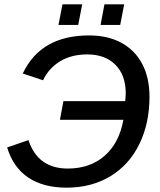

<svg xmlns="http://www.w3.org/2000/svg" viewBox="-20 -863 742 893"><path d="M385.7 -609.9Q312 -609.9 259.5 -577.9Q207 -545.9 180.2 -489.7L85.9 -521Q169.4 -698.2 394 -698.2Q481.9 -698.2 544.9 -663.8Q607.9 -629.4 641.6 -565.4Q675.3 -501.5 675.3 -413.1Q675.3 -289.1 627.9 -192.4Q580.1 -95.2 492.4 -42.7Q404.8 9.8 290 9.8Q181.6 9.8 111.6 -37.1Q41.5 -84 13.2 -177.2L112.3 -211.4Q134.3 -145 179.9 -112.1Q225.6 -79.1 295.4 -79.1Q398.4 -79.1 466.6 -138.4Q534.7 -197.8 553.7 -305.7H258.8L274.9 -392.6H562.5Q563 -401.4 563.7 -410.2Q564.5 -418.9 564.9 -427.7Q564.9 -513.2 517.1 -561.5Q469.2 -609.9 385.7 -609.9ZM557.6 -842.8 539.1 -747.1H447.8L465.8 -842.8ZM362.3 -842.8 343.8 -747.1H252L270.5 -842.8Z"/></svg>

Font: Arimo Medium
Style: Italic
Weight: 500
Italic angle: -12°
Designer: Steve Matteson
Foundry: Monotype Imaging Inc.
Version: Version 1.33